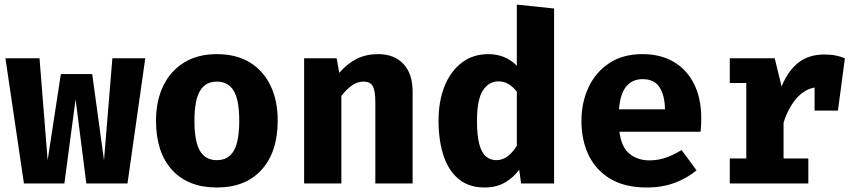

<svg xmlns="http://www.w3.org/2000/svg" viewBox="-20 -798 3732 835"><path d="M534.4 0H355.4L308.7 -366.2L260 0H84.1L3.6 -544.6H151.8L187.2 -101L244.6 -475.9H381L432.3 -101L468.7 -544.6H611.8Z M923.1 -562.6Q1007.2 -562.6 1066.2 -526.7Q1125.1 -490.8 1156.4 -425.9Q1187.7 -361 1187.7 -273.8Q1187.7 -137.4 1117.9 -60Q1048.2 17.4 923.1 17.4Q797.9 17.4 728.2 -59Q658.5 -135.4 658.5 -272.8Q658.5 -359.5 690 -424.6Q721.5 -489.7 780.8 -526.2Q840 -562.6 923.1 -562.6ZM923.1 -443.1Q873.3 -443.1 849.5 -402.3Q825.6 -361.5 825.6 -272.8Q825.6 -182.6 849.5 -142.1Q873.3 -101.5 923.1 -101.5Q972.8 -101.5 996.7 -142.1Q1020.5 -182.6 1020.5 -273.8Q1020.5 -362.1 996.7 -402.6Q972.8 -443.1 923.1 -443.1Z M1302.6 0V-544.6H1444.1L1455.4 -481.5Q1491.8 -522.6 1532.3 -542.6Q1572.8 -562.6 1624.6 -562.6Q1694.4 -562.6 1734.4 -520Q1774.4 -477.4 1774.4 -400V0H1612.3V-353.3Q1612.3 -403.6 1601.3 -423.3Q1590.3 -443.1 1560 -443.1Q1534.4 -443.1 1511 -426.7Q1487.7 -410.3 1464.6 -381V0Z M2227.7 -777.9 2389.7 -761V0H2246.2L2237.9 -60Q2215.4 -28.2 2177.9 -5.4Q2140.5 17.4 2087.2 17.4Q2019.5 17.4 1975.1 -19Q1930.8 -55.4 1909 -120.8Q1887.2 -186.2 1887.2 -273.8Q1887.2 -357.9 1913.3 -423.1Q1939.5 -488.2 1988.2 -525.4Q2036.9 -562.6 2104.1 -562.6Q2177.4 -562.6 2227.7 -512.3ZM2147.7 -444.1Q2105.6 -444.1 2080 -404.4Q2054.4 -364.6 2054.4 -272.8Q2054.4 -205.6 2065.1 -168.5Q2075.9 -131.3 2094.9 -116.4Q2113.8 -101.5 2138.5 -101.5Q2165.6 -101.5 2187.9 -118.5Q2210.3 -135.4 2227.7 -164.6V-399.5Q2210.8 -420.5 2191.8 -432.3Q2172.8 -444.1 2147.7 -444.1Z M2673.8 -225.1Q2682.1 -158.5 2717.4 -129.5Q2752.8 -100.5 2804.6 -100.5Q2842.1 -100.5 2876.9 -112.8Q2911.8 -125.1 2944.1 -145.6L3009.2 -57.4Q2970.8 -24.6 2916.2 -3.6Q2861.5 17.4 2791.8 17.4Q2698.5 17.4 2635.4 -19.7Q2572.3 -56.9 2540.5 -122.1Q2508.7 -187.2 2508.7 -271.8Q2508.7 -352.3 2539.5 -418.2Q2570.3 -484.1 2629.5 -523.3Q2688.7 -562.6 2774.4 -562.6Q2852.3 -562.6 2909.5 -529.2Q2966.7 -495.9 2998.2 -433.3Q3029.7 -370.8 3029.7 -283.1Q3029.7 -269.2 3029 -253.3Q3028.2 -237.4 3026.7 -225.1ZM2774.4 -453.8Q2730.8 -453.8 2704.1 -422.6Q2677.4 -391.3 2671.8 -322.6H2871.8Q2871.3 -382.1 2848.7 -417.9Q2826.2 -453.8 2774.4 -453.8Z M3153.8 0V-108.7H3225.6V-436.9H3153.8V-544.6H3349.2L3379 -422.1Q3408.2 -492.3 3453.6 -526.7Q3499 -561 3564.6 -561Q3592.3 -561 3613.8 -556.7Q3635.4 -552.3 3654.4 -544.6L3624.1 -316.9H3522.6V-417.4Q3476.4 -409.2 3441.5 -367.4Q3406.7 -325.6 3387.7 -264.6V-108.7H3495.4V0Z"/></svg>

Font: FiraCode Nerd Font Mono
Style: Bold
Weight: 700
Monospace: yes
Designer: Carrois Corporate, Edenspiekermann AG, Nikita Prokopov
Foundry: Carrois Corporate, Edenspiekermann AG, Nikita Prokopov
Version: Version 6.002;Nerd Fonts 3.3.0